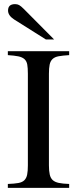

<svg xmlns="http://www.w3.org/2000/svg" viewBox="-20 -910 373 930"><path d="M115 -553Q115 -581 112 -597.5Q109 -614 98.5 -623.5Q88 -633 69 -637Q50 -641 18 -643V-662H315V-643Q283 -641 264 -637.5Q245 -634 234.5 -624Q224 -614 220.5 -597Q217 -580 217 -553V-109Q217 -82 221 -64.5Q225 -47 235.5 -37.5Q246 -28 265 -24Q284 -20 315 -19V0H18V-19Q49 -20 68.5 -23.5Q88 -27 98 -37Q108 -47 111.5 -64Q115 -81 115 -109ZM202 -719 48 -816Q19 -835 19 -859Q19 -890 53 -890Q64 -890 72.5 -885.5Q81 -881 95 -867L242 -719Z"/></svg>

Font: Klingon pIqaD Mandel
Style: Regular
Weight: 400
Width: 0
Designer: Mike Neff (qa'vaj)
Foundry: Mike Neff and Michael Everson
Version: Version 2.003